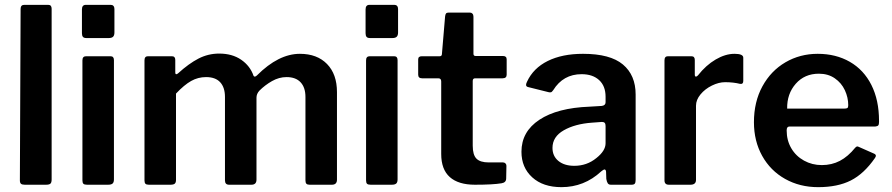

<svg xmlns="http://www.w3.org/2000/svg" viewBox="-20 -762 3678 792"><path d="M193 -22Q193 -9 188 -4.5Q183 0 170 0H82Q71 0 66.5 -4Q62 -8 62 -18L65 -725Q65 -742 80 -742H179Q193 -742 193 -726Z M452 -628Q452 -616 446.5 -610.5Q441 -605 428 -605H337Q326 -605 322 -610Q318 -615 318 -625V-723Q318 -742 334 -742H437Q444 -742 448 -737.5Q452 -733 452 -725ZM450 -22Q450 -10 444.5 -5Q439 0 426 0H339Q328 0 324 -4Q320 -8 320 -18V-513Q320 -530 335 -530H436Q450 -530 450 -514Z M576 -18V-513Q576 -530 590 -530H689Q703 -530 703 -515V-463Q703 -457 706 -456Q709 -455 714 -459Q759 -500 799 -520.5Q839 -541 884 -541Q938 -541 975 -515.5Q1012 -490 1026 -449Q1028 -446 1031 -446Q1035 -446 1040 -451Q1129 -540 1217 -540Q1288 -540 1329 -498Q1370 -456 1370 -382V-21Q1370 0 1349 0H1257Q1248 0 1244 -4Q1240 -8 1240 -18V-362Q1240 -401 1220 -422.5Q1200 -444 1162 -444Q1131 -444 1102 -427.5Q1073 -411 1050 -388Q1038 -375 1038 -359V-21Q1038 0 1017 0H925Q908 0 908 -18V-362Q908 -401 888.5 -422.5Q869 -444 830 -444Q797 -444 768.5 -428Q740 -412 706 -376V-20Q706 -9 701 -4.5Q696 0 683 0H594Q584 0 580 -4Q576 -8 576 -18Z M1622 -628Q1622 -616 1616.5 -610.5Q1611 -605 1598 -605H1507Q1496 -605 1492 -610Q1488 -615 1488 -625V-723Q1488 -742 1504 -742H1607Q1614 -742 1618 -737.5Q1622 -733 1622 -725ZM1620 -22Q1620 -10 1614.5 -5Q1609 0 1596 0H1509Q1498 0 1494 -4Q1490 -8 1490 -18V-513Q1490 -530 1505 -530H1606Q1620 -530 1620 -514Z M1940 -439Q1930 -439 1930 -428V-161Q1930 -123 1945.5 -107.5Q1961 -92 1996 -92H2055Q2061 -92 2065 -88Q2069 -84 2069 -78L2068 -26Q2068 -9 2049 -6Q2013 0 1939 0Q1871 0 1835.5 -31.5Q1800 -63 1800 -127V-426Q1800 -439 1788 -439H1721Q1705 -439 1705 -454V-517Q1705 -530 1720 -530H1794Q1803 -530 1803 -540L1816 -694Q1817 -703 1820 -706.5Q1823 -710 1830 -710H1919Q1925 -710 1929 -705.5Q1933 -701 1933 -693V-540Q1933 -531 1942 -531H2055Q2070 -531 2070 -517V-454Q2070 -439 2053 -439Z M2296 10Q2220 10 2175.5 -30.5Q2131 -71 2131 -136Q2131 -219 2205 -268Q2279 -317 2412 -322L2462 -325Q2478 -327 2478 -340V-363Q2478 -407 2451.5 -431.5Q2425 -456 2379 -456Q2303 -456 2262 -390Q2259 -386 2256.5 -383.5Q2254 -381 2250 -381Q2245 -381 2242 -382L2158 -403Q2150 -405 2150 -412Q2150 -417 2154 -425Q2180 -481 2239.5 -510.5Q2299 -540 2385 -540Q2497 -540 2549.5 -496Q2602 -452 2602 -372V-20Q2602 -9 2598.5 -4.5Q2595 0 2585 0H2500Q2491 0 2487 -6Q2483 -12 2481 -24L2480 -54Q2479 -63 2473 -63Q2470 -63 2460 -55Q2390 10 2296 10ZM2463 -259 2422 -256Q2352 -251 2305.5 -224.5Q2259 -198 2259 -152Q2259 -118 2283.5 -98Q2308 -78 2349 -78Q2401 -78 2440 -110Q2478 -140 2478 -171V-242Q2478 -251 2474.5 -255Q2471 -259 2463 -259Z M2721 -18V-513Q2721 -530 2735 -530H2832Q2846 -530 2846 -515V-454Q2846 -446 2851 -446Q2854 -446 2859 -451Q2892 -493 2932 -516.5Q2972 -540 3010 -540Q3046 -540 3046 -524V-428Q3046 -414 3033 -416Q3005 -423 2971 -423Q2945 -423 2916.5 -409Q2888 -395 2869.5 -372.5Q2851 -350 2851 -326V-20Q2851 0 2828 0H2739Q2721 0 2721 -18Z M3370 -81Q3411 -81 3444.5 -98.5Q3478 -116 3508 -153Q3513 -158 3516 -158Q3519 -158 3525 -155L3586 -128Q3593 -125 3593 -119Q3593 -116 3589 -110Q3544 -45 3489.5 -17.5Q3435 10 3355 10Q3279 10 3218.5 -24Q3158 -58 3124 -119Q3090 -180 3090 -258Q3090 -342 3125 -406Q3160 -470 3220 -505Q3280 -540 3353 -540Q3428 -540 3485.5 -507Q3543 -474 3574.5 -411.5Q3606 -349 3606 -263V-259Q3606 -249 3603 -245Q3600 -241 3590 -240H3236Q3225 -240 3225 -224Q3225 -183 3244 -150.5Q3263 -118 3296.5 -99.5Q3330 -81 3370 -81ZM3462 -314Q3472 -314 3475.5 -316.5Q3479 -319 3479 -328Q3479 -360 3465 -390Q3451 -420 3423.5 -439Q3396 -458 3358 -458Q3299 -458 3262.5 -416.5Q3226 -375 3227 -314Z"/></svg>

Font: n
Style: Regular
Weight: 600
Designer: Pablo Impallari, Rodrigo Fuenzalida
Foundry: Impallari Type
Version: Version 1.002; ttfautohint (v1.5)